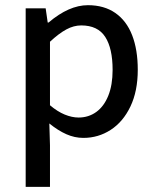

<svg xmlns="http://www.w3.org/2000/svg" viewBox="-20 -520 599 741"><path d="M172.9 201.2H79.1V-487.8H156.2L164.1 -433.1H167.5Q246.1 -500 319.3 -500Q381.8 -500 425 -470Q468.3 -439.9 490 -384Q511.7 -328.1 511.7 -250.5Q511.7 -168.5 483.4 -109.1Q455.1 -49.8 407.2 -18.8Q359.4 12.2 301.8 12.2Q268.1 12.2 236.1 -2Q204.1 -16.1 170.4 -43.5L172.9 40.5ZM414.6 -250Q414.6 -333.5 386 -377.7Q357.4 -421.9 293.5 -421.9Q264.6 -421.9 236.1 -406.5Q207.5 -391.1 172.9 -358.9V-113.8Q201.7 -89.4 229.7 -77.9Q257.8 -66.4 283.2 -66.4Q321.8 -66.4 351.6 -87.9Q381.3 -109.4 397.9 -150.6Q414.6 -191.9 414.6 -250Z"/></svg>

Font: Varta SemiBold
Style: Regular
Weight: 600
Designer: Joana Correia, Viktoriya Grabowska, Eben Sorkin
Foundry: Sorkin Type
Version: Version 1.003; ttfautohint (v1.3) -l 8 -r 24 -G 200 -x 12 -H